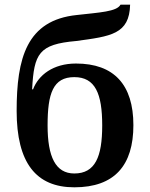

<svg xmlns="http://www.w3.org/2000/svg" viewBox="-20 -789 639 819"><path d="M297 10C469 10 549 -84 549 -255C549 -428 466 -518 304 -518C207 -518 144 -469 121 -408H117C125 -561 146 -600 304 -614C453 -634 532 -643 535 -769H494C478 -739 404 -736 308 -725C93 -703 51 -540 51 -316C51 -94 134 10 297 10ZM297 -49C217 -49 183 -120 183 -254C183 -390 206 -460 297 -460C386 -460 416 -390 416 -254C416 -120 386 -49 297 -49Z"/></svg>

Font: Noto Serif Semi
Style: Regular
Weight: 600
Designer: Monotype Design Team
Foundry: Monotype Imaging Inc.
Version: Version 1.002